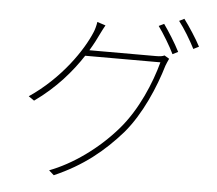

<svg xmlns="http://www.w3.org/2000/svg" viewBox="-57 -880 1114 984"><g transform="rotate(5 500.0 -387.5)"><path d="M381 -613C401 -646 417 -677 430 -705C436 -717 443 -731 452 -747L409 -761C407 -744 400 -719 395 -708C356 -613 252 -459 92 -351L121 -331C230 -408 308 -500 362 -583H749C720 -475 661 -333 572 -230C473 -115 345 -26 229 18L255 41C402 -23 505 -107 597 -212C682 -312 743 -456 776 -568C778 -575 788 -596 792 -605L767 -620C757 -615 746 -613 723 -613ZM724 -768C751 -731 788 -670 807 -630L835 -644C813 -688 776 -746 751 -781ZM826 -803C855 -766 888 -711 911 -666L939 -680C919 -719 879 -780 852 -816Z"/></g></svg>

Font: Noto Sans T Chinese Thin
Style: Regular
Weight: 100
Designer: Ryoko NISHIZUKA (kana & ideographs); Paul D. Hunt (Latin, Greek & Cyrillic); Wenlong ZHANG (bopomofo); Sandoll Communica
Foundry: Adobe Systems Incorporated
Version: Version 1.000;PS 1;hotconv 1.0.78;makeotf.lib2.5.61930